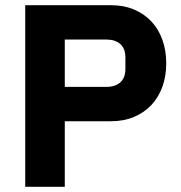

<svg xmlns="http://www.w3.org/2000/svg" viewBox="-20 -718 696 738"><path d="M77 0V-698H407Q456 -698 495 -681.5Q534 -665 561.5 -636Q589 -607 604 -565.5Q619 -524 619 -475Q619 -425 604 -384Q589 -343 561.5 -314Q534 -285 495 -268.5Q456 -252 407 -252H229V0ZM229 -384H389Q423 -384 442.5 -401.5Q462 -419 462 -453V-497Q462 -531 442.5 -548.5Q423 -566 389 -566H229Z"/></svg>

Font: IBM Plex Sans Devanagari
Style: Bold
Weight: 700
Designer: Mike Abbink, Paul van der Laan, Pieter van Rosmalen, Erin McLaughlin
Foundry: Bold Monday
Version: Version 1.1